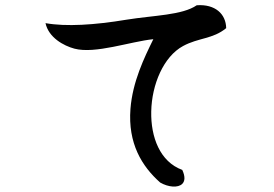

<svg xmlns="http://www.w3.org/2000/svg" viewBox="-20 -683 1040 730"><path d="M840 -576C839 -630 798 -668 728 -663C673 -625 566 -625 460 -608C340 -588 231 -581 153 -595C165 -540 222 -509 263 -498C342 -477 475 -525 563 -534C528 -463 484 -372 476 -269C466 -138 519 -51 589 11C620 29 657 32 673 16C683 6 685 -11 673 -37C588 -68 553 -162 555 -259C557 -362 602 -468 676 -508C735 -540 789 -534 840 -576Z"/></svg>

Font: Yuji Syuku Std R
Style: Regular
Weight: 400
Designer: Kataoka Yuji
Foundry: Kinuta Font Factory
Version: Version 3.000;hotconv 1.0.111;makeotfexe 2.5.65597